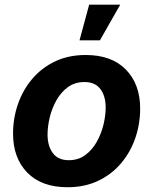

<svg xmlns="http://www.w3.org/2000/svg" viewBox="-20 -787 654 818"><path d="M268.1 10.7Q157.2 10.7 96.4 -51.5Q35.6 -113.8 35.6 -217.3Q35.6 -283.2 56.4 -343.3Q77.1 -403.3 117.2 -450.7Q157.2 -498 214.6 -525.4Q272 -552.7 345.2 -552.7Q455.6 -552.7 516.4 -490.5Q577.1 -428.2 577.1 -324.7Q577.1 -258.8 556.4 -198.5Q535.6 -138.2 495.6 -91.1Q455.6 -43.9 398.2 -16.6Q340.8 10.7 268.1 10.7ZM272.9 -104.5Q314 -104.5 343.5 -126.5Q373 -148.4 392.3 -182.9Q411.6 -217.3 420.9 -256.1Q430.2 -294.9 430.2 -328.6Q430.2 -377.9 407.7 -407.7Q385.3 -437.5 339.8 -437.5Q298.8 -437.5 269.3 -415.8Q239.7 -394 220.5 -359.9Q201.2 -325.7 191.9 -286.9Q182.6 -248 182.6 -213.9Q182.6 -165 205.1 -134.8Q227.5 -104.5 272.9 -104.5ZM318.8 -615.2 359.9 -767.1H492.2L405.8 -615.2Z"/></svg>

Font: Inter
Style: Bold Italic
Weight: 700
Italic angle: -9.39999°
Designer: Rasmus Andersson
Foundry: rsms
Version: Version 4.001;git-9221beed3